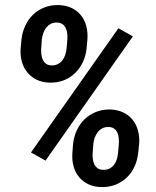

<svg xmlns="http://www.w3.org/2000/svg" viewBox="-20 -742 627 772"><path d="M66.4 -583.5Q69.8 -613.3 81.8 -638.9Q93.8 -664.6 113 -683.1Q132.3 -701.7 158.2 -711.9Q184.1 -722.2 215.3 -721.7Q245.1 -720.7 267.8 -710Q290.5 -699.2 305.4 -680.7Q320.3 -662.1 326.9 -637.2Q333.5 -612.3 331.5 -584L328.1 -546.4Q324.7 -516.6 312.7 -491.5Q300.8 -466.3 281.7 -448Q262.7 -429.7 237.1 -419.4Q211.4 -409.2 180.7 -409.7Q150.9 -410.2 128.2 -421.1Q105.5 -432.1 90.3 -450.4Q75.2 -468.8 68.1 -493.4Q61 -518.1 63 -546.4ZM145.5 -544.9Q145 -533.7 146.5 -522Q147.9 -510.3 152.6 -500.7Q157.2 -491.2 166 -485.1Q174.8 -479 189 -479Q203.1 -479 213.6 -484.9Q224.1 -490.7 231.2 -500Q238.3 -509.3 242.2 -521.2Q246.1 -533.2 247.6 -545.9L251 -584.5Q251.5 -596.2 250.2 -607.9Q249 -619.6 244.1 -629.4Q239.3 -639.2 230.5 -645.3Q221.7 -651.4 207.5 -651.4Q193.4 -651.4 182.9 -645.5Q172.4 -639.6 165.3 -630.4Q158.2 -621.1 154.1 -608.9Q149.9 -596.7 148.4 -584.5ZM273.9 -164.1Q277.3 -193.8 289.3 -219.2Q301.3 -244.6 320.8 -263.2Q340.3 -281.7 366.2 -292Q392.1 -302.2 422.9 -301.8Q452.6 -300.8 475.3 -290Q498 -279.3 512.9 -260.7Q527.8 -242.2 534.7 -217.5Q541.5 -192.9 539.6 -164.6L535.6 -126.5Q532.2 -96.7 520.5 -71.5Q508.8 -46.4 489.7 -28.1Q470.7 -9.8 444.8 0.5Q418.9 10.7 388.2 10.3Q358.4 9.8 335.7 -1Q313 -11.7 297.9 -30Q282.7 -48.3 275.9 -73Q269 -97.7 271 -126.5ZM352.5 -125.5Q351.6 -114.3 353.3 -102.3Q355 -90.3 359.6 -80.8Q364.3 -71.3 373 -65.2Q381.8 -59.1 396 -59.1Q410.6 -59.1 421.1 -64.7Q431.6 -70.3 438.7 -79.6Q445.8 -88.9 449.5 -101.1Q453.1 -113.3 454.6 -126L458 -165Q458.5 -176.8 457.3 -188.5Q456.1 -200.2 451.4 -209.7Q446.8 -219.2 438.2 -225.3Q429.7 -231.4 415.5 -231.4Q401.4 -231.4 390.9 -225.8Q380.4 -220.2 373 -210.7Q365.7 -201.2 361.3 -189.2Q356.9 -177.2 355.5 -165ZM163.1 -96.2 104.5 -128.9 456.1 -628.4 514.2 -595.7Z"/></svg>

Font: Roboto Mono Medium
Style: Italic
Weight: 500
Designer: Google
Version: Version 2.000985; 2015; ttfautohint (v1.3)